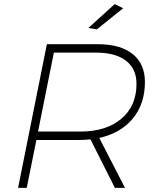

<svg xmlns="http://www.w3.org/2000/svg" viewBox="-20 -914 765 934"><path d="M463 -243 588 0H539L420 -236Q393 -233 362 -233H157L110 0H68L208 -699H455Q566 -699 625.5 -651Q685 -603 685 -515Q685 -410 627 -338.5Q569 -267 463 -243ZM644 -506Q644 -579 593 -618.5Q542 -658 448 -658H242L165 -274H370Q497 -274 570.5 -336.5Q644 -399 644 -506ZM538 -894 579 -874 451 -771 410 -778Z"/></svg>

Font: Gontserrat ExtraLight
Style: Italic
Weight: 275
Italic angle: -11.3°
Designer: Julieta Ulanovsky
Foundry: Julieta Ulanovsky
Version: Version 6.001